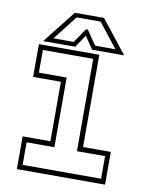

<svg xmlns="http://www.w3.org/2000/svg" viewBox="-80 -758 640 817"><g transform="rotate(10 240.0 -349.0)"><path d="M49.5 0V-141.5H169.5V-398.5H49.5V-540H310.5V-141.5H430.5V0ZM70.5 -22H409.5V-119.5H288V-518.5H70.5V-420.5H190.5V-119.5H70.5ZM177 -698H303L415 -556H276.5L240 -610L203.5 -556H65ZM188 -680 106 -575H193.5L236 -637H244L286 -575H374L291.5 -680Z"/></g></svg>

Font: Tourney Condensed ExtraLight
Style: Regular
Weight: 200
Width: 3
Designer: Tyler Finck
Foundry: Etcetera Type Co
Version: Version 1.010; ttfautohint (v1.8.3)